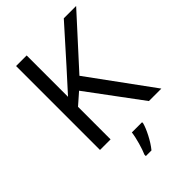

<svg xmlns="http://www.w3.org/2000/svg" viewBox="-268 -824 1155 1155"><g transform="rotate(-45 309.5 -246.5)"><path d="M619 0 325 -403 608 -714H503L310 -498C269 -452 227 -407 187 -362V-714H97V0H187V-277L260 -341L513 0ZM394 70V61H307C302 104 281 176 266 209V221H314C350 178 385 106 394 70Z"/></g></svg>

Font: Noto Sans Kayah Li
Style: Regular
Weight: 400
Designer: Monotype Design Team, Sérgio Martins
Foundry: Monotype Imaging Inc.
Version: Version 2.002